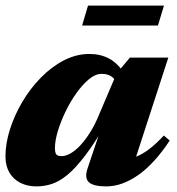

<svg xmlns="http://www.w3.org/2000/svg" viewBox="-20 -650 633 685"><path d="M292 -48 347.5 -213 360.5 -212.5Q318.5 -140.5 284.2 -95.5Q250 -50.5 221 -26.5Q192 -2.5 165 6.2Q138 15 110 15Q78 15 53 2.5Q28 -10 13.8 -34Q-0.5 -58 -0.5 -92Q-0.5 -138 15.5 -188.5Q31.5 -239 59.8 -286.8Q88 -334.5 126 -373.2Q164 -412 208.2 -434.8Q252.5 -457.5 299.5 -457.5Q338 -457.5 369 -441.2Q400 -425 426.5 -384L400 -347Q394.5 -363.5 380.5 -375Q366.5 -386.5 342.5 -386.5Q320.5 -386.5 297.5 -367.5Q274.5 -348.5 252.8 -318Q231 -287.5 213.8 -251.8Q196.5 -216 186.2 -181.8Q176 -147.5 176 -122Q176 -105.5 180.8 -99.2Q185.5 -93 200 -93Q213 -93 228.5 -101Q244 -109 260.8 -125.5Q277.5 -142 294.2 -166.5Q311 -191 326 -223.5L396 -388L443.5 -444.5H580.5L448.5 -38.5L424 -81Q447.5 -83.5 469.2 -92.5Q491 -101.5 514.2 -119.5Q537.5 -137.5 564.5 -166.5L585.5 -148.5Q530.5 -65.5 472.8 -25.2Q415 15 359.5 15Q313.5 15 297.2 0.2Q281 -14.5 292 -48ZM273 -559 294 -630H565L543.5 -559Z"/></svg>

Font: Newsreader 24pt ExtraBold
Style: Italic
Weight: 800
Italic angle: -17°
Designer: Hugues Gentile
Foundry: Production Type
Version: Version 1.003